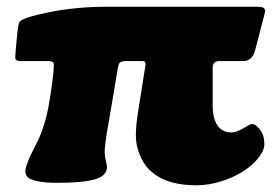

<svg xmlns="http://www.w3.org/2000/svg" viewBox="-20 -535 826 566"><path d="M606.9 -225.1Q606.9 -185.5 621.3 -165Q635.7 -144.5 662.6 -144.5Q678.7 -144.5 705.6 -161.6Q718.3 -169.4 722.7 -169.4Q733.9 -169.4 746.6 -152.6Q759.3 -135.7 759.3 -110.4Q759.3 -91.3 741.9 -69.6Q724.6 -47.9 697 -30Q669.4 -12.2 632.3 -0.5Q595.2 11.2 559.1 11.2Q406.7 11.2 382.8 -109.9Q377 -141.1 386.2 -200.2L409.2 -345.2Q409.2 -355 400.9 -355H353Q339.8 -355 334.7 -351.3Q329.6 -347.7 327.6 -335.4L307.1 -213.9Q305.7 -205.1 301.8 -182.9Q297.9 -160.6 295.4 -146.5Q293 -132.3 290.8 -114.7Q288.6 -97.2 288.6 -86.4Q288.6 -75.2 292 -61.3Q295.4 -47.4 295.4 -43Q295.4 -16.6 259.8 -6.3Q224.1 3.9 148.9 3.9Q110.4 3.9 88.6 -1.2Q66.9 -6.3 60.8 -13.4Q54.7 -20.5 54.7 -30.8Q54.7 -42 69.3 -75.7Q71.3 -80.1 80.6 -98.1Q89.8 -116.2 96.2 -130.1Q102.5 -144 110.8 -170.7Q119.1 -197.3 124 -226.6Q138.7 -312 138.7 -345.2Q138.7 -355 123 -355H40Q24.9 -355 24.9 -365.7Q24.9 -373.5 29.3 -419.7Q33.7 -465.8 37.1 -470.2Q46.9 -483.4 126.2 -499.3Q205.6 -515.1 294.9 -515.1H735.8Q752 -515.1 756.8 -512Q761.7 -508.8 761.7 -501.5L757.8 -485.8L731.9 -386.2Q723.6 -355 696.8 -355H627Q606.9 -355 606.9 -335Z"/></svg>

Font: Cooper* Black
Style: Regular
Weight: 900
Designer: Owen Earl
Foundry: indestructible type*
Version: Version 0.001